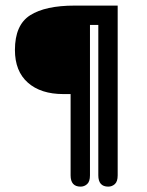

<svg xmlns="http://www.w3.org/2000/svg" viewBox="-20 -656 534 697"><path d="M336.9 -565.4V-19.5C336.9 7.8 349 21.5 373 21.5C382.2 21.5 390.1 18.4 397 12.2C403.8 6 407.2 -4.6 407.2 -19.5V-635.7H251C180 -635.7 126.1 -624 89.4 -600.6C52.6 -577.1 34.2 -535.2 34.2 -474.6C34.2 -423.2 49.8 -383.6 81.1 -356C112.3 -328.3 155.3 -314.5 210 -314.5H236.3V-19.5C236.3 7.8 248.4 21.5 272.5 21.5C281.6 21.5 289.6 18.4 296.4 12.2C303.2 6 306.6 -4.6 306.6 -19.5V-565.4Z"/></svg>

Font: Jura
Style: DemiBold
Weight: 600
Version: Version 2.5.1